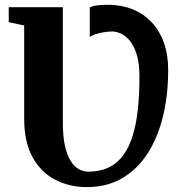

<svg xmlns="http://www.w3.org/2000/svg" viewBox="-20 -773 752 802"><path d="M343.5 8.5Q270.5 8.5 211 -22Q151.5 -52.5 116.2 -116Q81 -179.5 81 -278V-666.5L16.5 -680.5V-743H242.5V-262.5Q242.5 -203 251.5 -163Q260.5 -123 275.8 -99.5Q291 -76 310 -66Q329 -56 348.5 -56Q398 -56 434.5 -73.8Q471 -91.5 495.5 -125.5Q520 -159.5 534.8 -208Q549.5 -256.5 556 -318Q562.5 -379.5 562.5 -452.5Q562.5 -510 550.5 -547.2Q538.5 -584.5 520.2 -605.2Q502 -626 482.8 -633.8Q463.5 -641.5 449.5 -641.5Q431 -641.5 412.2 -638.2Q393.5 -635 378.2 -629.8Q363 -624.5 355 -619V-741.5Q363.5 -747 381 -750Q398.5 -753 431.5 -753Q486.5 -753 532.5 -734.8Q578.5 -716.5 612.2 -681.2Q646 -646 664.2 -595.5Q682.5 -545 682.5 -481Q682.5 -375 660.5 -285.8Q638.5 -196.5 595.5 -130.5Q552.5 -64.5 489.2 -28Q426 8.5 343.5 8.5Z"/></svg>

Font: Merriweather 28pt ExtraBold
Style: Regular
Weight: 800
Version: Version 2.100